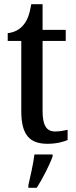

<svg xmlns="http://www.w3.org/2000/svg" viewBox="-20 -679 363 920"><path d="M208 10C251 10 286 0 304 -8V-57C285 -53 267 -49 244 -49C203 -49 184 -78 184 -147V-483H295V-536H184V-659H130C121 -607 110 -580 92 -559C74 -537 49 -524 17 -520V-483H82V-146C82 -30 124 10 208 10ZM116 208V221H156C183 179 217 113 232 71V61H145C139 109 126 164 116 208Z"/></svg>

Font: Noto Serif Ethiopic Condensed Medium
Style: Regular
Weight: 500
Width: 3
Designer: Monotype Design Team
Foundry: Monotype Imaging Inc.
Version: Version 2.102